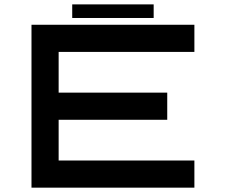

<svg xmlns="http://www.w3.org/2000/svg" viewBox="-20 -864 1040 884"><path d="M250 -125H875V0H125V-750H875V-625H250V-437.5H750V-312.5H250ZM687.5 -781.2H312.5V-843.8H687.5Z"/></svg>

Font: Xanmono
Style: Regular
Weight: 400
Designer: GGBotNet
Foundry: GGBotNet
Version: 1.00